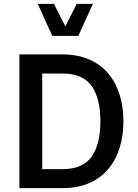

<svg xmlns="http://www.w3.org/2000/svg" viewBox="-20 -981 717 1001"><path d="M252.4 -793.9H388.2L464.4 -960.9H379.9L320.8 -843.3L261.2 -960.9H176.8ZM623.5 -348.6C623.5 -537.1 527.8 -697.3 305.2 -697.3H81.1V0H305.2C527.8 0 623.5 -160.2 623.5 -348.6ZM503.4 -348.6C503.4 -269 488.3 -207.5 457.5 -164.1C426.8 -120.6 376 -99.1 305.2 -99.1H200.2V-597.7H305.2C376 -597.7 426.8 -576.2 457.5 -533.2C488.3 -489.7 503.4 -428.2 503.4 -348.6Z"/></svg>

Font: Estedad SemiBold
Style: Regular
Weight: 600
Designer: Amin Abedi
Version: Version 7.3